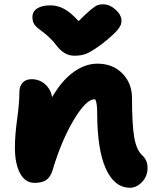

<svg xmlns="http://www.w3.org/2000/svg" viewBox="-20 -842 734 899"><path d="M461.9 -821.8Q493.7 -821.8 521.2 -796.9Q548.8 -772 548.8 -745.1Q548.8 -735.4 546.6 -728.3Q544.4 -721.2 535.9 -709Q527.3 -696.8 508.8 -679.4Q490.2 -662.1 459 -637.2Q413.1 -603.5 388.4 -592.3Q363.8 -581.1 328.1 -581.1Q279.3 -581.1 243.2 -630.9Q227.5 -651.4 209.2 -668.2Q190.9 -685.1 178.2 -694.1Q165.5 -703.1 154.3 -712.6Q143.1 -722.2 137.5 -733.9Q131.8 -745.6 131.8 -762.2Q131.8 -788.1 154.1 -802.5Q176.3 -816.9 216.8 -816.9Q249 -816.9 280 -800.5Q311 -784.2 348.1 -743.2Q384.3 -779.8 405.8 -797.1Q427.2 -814.5 437.3 -818.1Q447.3 -821.8 461.9 -821.8ZM588.9 37.1Q515.6 37.1 475.3 -52.5Q435.1 -142.1 435.1 -313Q435.1 -360.8 425.8 -377H421.9Q383.3 -377 325.7 -281Q268.1 -185.1 226.1 -44.9Q216.3 -12.7 196.8 0.7Q177.2 14.2 142.1 14.2Q97.7 14.2 73.7 -31Q49.8 -76.2 49.8 -150.9Q49.8 -208.5 60.3 -284.7Q70.8 -360.8 70.8 -411.1Q70.8 -438 85.7 -454.6Q100.6 -471.2 127.9 -471.2Q163.6 -471.2 190.2 -448.5Q216.8 -425.8 224.1 -387.2Q270 -465.8 324.7 -504.9Q379.4 -543.9 436 -543.9Q508.3 -543.9 553.2 -497.8Q598.1 -451.7 598.1 -382.8Q598.1 -261.7 608.2 -200.7Q618.2 -139.6 647 -113.8Q670.9 -91.3 670.9 -56.2Q670.9 -17.1 645.3 10Q619.6 37.1 588.9 37.1Z"/></svg>

Font: Shantell Sans Irregular
Style: Regular
Weight: 800
Designer: Stephen Nixon, Anya Danilova, Shantell Martin
Foundry: Arrow Type
Version: Version 1.006;[9816181b4]